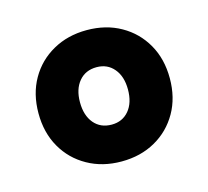

<svg xmlns="http://www.w3.org/2000/svg" viewBox="-62 -718 524 483"><g transform="rotate(-15 200.0 -477.0)"><path d="M29 -477Q29 -527.5 51 -566Q73 -604.5 111.8 -626.2Q150.5 -648 200 -648Q250 -648 288.5 -626.2Q327 -604.5 349 -566Q371 -527.5 371 -477Q371 -426.5 349 -388Q327 -349.5 288.5 -327.8Q250 -306 200 -306Q150.5 -306 111.8 -327.8Q73 -349.5 51 -388Q29 -426.5 29 -477ZM137 -477Q137 -442.5 154 -422.2Q171 -402 200 -402Q228 -402 245 -422.2Q262 -442.5 262 -477Q262 -511 245 -531.2Q228 -551.5 200 -551.5Q171 -551.5 154 -531.2Q137 -511 137 -477Z"/></g></svg>

Font: Signika
Style: Bold
Weight: 700
Designer: Anna Giedry
Foundry: Anna Giedry
Version: Version 2.001